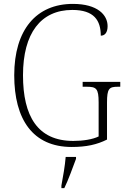

<svg xmlns="http://www.w3.org/2000/svg" viewBox="-20 -744 647 985"><path d="M348 10C423 10 477 -2 529 -28V-218C529 -290 540 -299 585 -299H597V-324H404V-299H425C474 -299 486 -290 486 -219V-44C456 -29 406 -21 356 -21C173 -21 98 -148 98 -358C98 -573 189 -693 351 -693C463 -693 497 -639 497 -561C518 -561 532 -577 532 -610C532 -667 481 -724 354 -724C166 -724 53 -591 53 -358C53 -132 148 10 348 10ZM295 208V221H310C330 181 354 113 370 71V61H317C313 109 304 159 295 208Z"/></svg>

Font: Noto Serif Thai SemiCondensed ExtraLight
Style: Regular
Weight: 200
Width: 4
Designer: Monotype Design Team
Foundry: Monotype Imaging Inc.
Version: Version 2.002